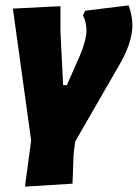

<svg xmlns="http://www.w3.org/2000/svg" viewBox="-20 -499 513 715"><path d="M459 -479Q473 -440 473 -405Q473 -342 426 -260L260 28L254 76L250 185L73 196L96 24L28 -467L205 -476V-385L215 -182H229L277 -291Q302 -349 302 -386Q302 -416 289 -442L297 -459Z"/></svg>

Font: Alegreya Sans Black
Style: Italic
Weight: 900
Italic angle: -7°
Designer: Juan Pablo del Peral
Foundry: Huerta Tipografica
Version: Version 2.007